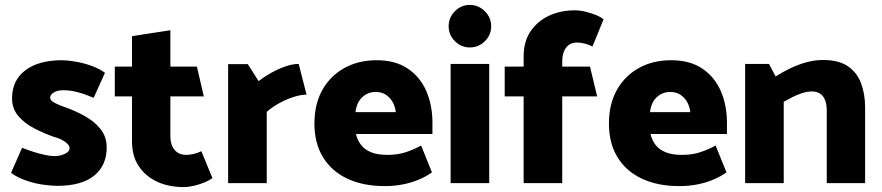

<svg xmlns="http://www.w3.org/2000/svg" viewBox="-20 -745 3588 781"><path d="M25 -42Q50 -23 86.5 -10.5Q123 2 157.5 6.5Q192 11 212 11Q312 11 363 -30.5Q414 -72 414 -145Q414 -189 389 -220Q364 -251 325.5 -272.5Q287 -294 247 -308Q223 -316 203.5 -326Q184 -336 184 -347Q184 -360 199 -369Q214 -378 238 -378Q267 -378 298 -369.5Q329 -361 361 -347L407 -449Q380 -468 347.5 -479Q315 -490 283.5 -495Q252 -500 232 -500Q137 -500 83 -459Q29 -418 29 -345Q29 -303 54.5 -273Q80 -243 119 -223Q158 -203 197 -189Q217 -184 232 -176Q247 -168 255 -159.5Q263 -151 263 -142Q263 -132 253.5 -125Q244 -118 230.5 -114Q217 -110 202 -110Q185 -110 162 -115Q139 -120 115.5 -127.5Q92 -135 70 -144Z M781 -474H673V-622L517 -598V-474H447V-353H517V-169Q517 -109 545.5 -67.5Q574 -26 621 -5Q668 16 728 16Q747 16 770 10.5Q793 5 813 -3.5Q833 -12 844 -21L799 -130Q783 -122 767 -118.5Q751 -115 737 -115Q707 -115 690 -135.5Q673 -156 673 -190V-353H809Z M1065 0V-290Q1089 -311 1118 -326.5Q1147 -342 1175.5 -351Q1204 -360 1227 -360L1195 -485Q1169 -485 1138.5 -474Q1108 -463 1080 -447Q1052 -431 1032 -415L988 -484H908V0Z M1739 -200V-247Q1739 -316 1714.5 -373.5Q1690 -431 1639.5 -465.5Q1589 -500 1512 -500Q1438 -500 1381 -468.5Q1324 -437 1291.5 -379.5Q1259 -322 1259 -242Q1259 -163 1293.5 -106Q1328 -49 1392.5 -18.5Q1457 12 1545 12Q1586 12 1622 4.5Q1658 -3 1687.5 -16Q1717 -29 1737 -44L1693 -153Q1666 -138 1632.5 -126.5Q1599 -115 1556 -115Q1516 -115 1490 -125.5Q1464 -136 1449 -155Q1434 -174 1428 -200ZM1426 -289Q1429 -315 1440 -333Q1451 -351 1469 -361Q1487 -371 1508 -371Q1532 -371 1549 -360Q1566 -349 1576.5 -331Q1587 -313 1590 -289Z M1970 0V-485H1813V0ZM1891 -552Q1927 -552 1952.5 -577.5Q1978 -603 1978 -638Q1978 -674 1952 -699.5Q1926 -725 1891 -725Q1856 -725 1830.5 -699.5Q1805 -674 1805 -638Q1805 -603 1830.5 -577.5Q1856 -552 1891 -552Z M2033 -353H2110V0H2267V-353H2409L2380 -474H2267V-496Q2267 -530 2282.5 -551Q2298 -572 2328 -572Q2341 -572 2357.5 -568Q2374 -564 2390 -556L2435 -666Q2424 -676 2404 -684Q2384 -692 2361.5 -697.5Q2339 -703 2319 -703Q2260 -703 2213 -681Q2166 -659 2138 -617.5Q2110 -576 2110 -515V-474H2033Z M2937 -200V-247Q2937 -316 2912.5 -373.5Q2888 -431 2837.5 -465.5Q2787 -500 2710 -500Q2636 -500 2579 -468.5Q2522 -437 2489.5 -379.5Q2457 -322 2457 -242Q2457 -163 2491.5 -106Q2526 -49 2590.5 -18.5Q2655 12 2743 12Q2784 12 2820 4.5Q2856 -3 2885.5 -16Q2915 -29 2935 -44L2891 -153Q2864 -138 2830.5 -126.5Q2797 -115 2754 -115Q2714 -115 2688 -125.5Q2662 -136 2647 -155Q2632 -174 2626 -200ZM2624 -289Q2627 -315 2638 -333Q2649 -351 2667 -361Q2685 -371 2706 -371Q2730 -371 2747 -360Q2764 -349 2774.5 -331Q2785 -313 2788 -289Z M3168 0V-331Q3184 -340 3203.5 -350Q3223 -360 3243.5 -366.5Q3264 -373 3282 -373Q3313 -373 3328 -352.5Q3343 -332 3343 -297V0H3499V-308Q3499 -363 3482.5 -406.5Q3466 -450 3429 -475.5Q3392 -501 3328 -501Q3295 -501 3261.5 -492Q3228 -483 3195.5 -467.5Q3163 -452 3135 -434L3108 -485H3011V0Z"/></svg>

Font: Catamaran Thin ExtraBold
Style: Regular
Weight: 800
Version: Version 2.000